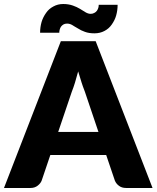

<svg xmlns="http://www.w3.org/2000/svg" viewBox="-33 -933 777 953"><path d="M255.9 -278.3H455.6L388.2 -478Q376.5 -508.3 372.1 -522.9Q357.4 -569.8 355 -578.6Q350.6 -561 338.9 -522Q332.5 -501 323.2 -477.1ZM441.9 -728.5 724.1 0H592.8Q571.3 0 557.6 -10.7Q543.5 -21 537.1 -36.6L494.1 -163.6H216.8L173.8 -36.6Q168.9 -23.4 154.3 -11.7Q139.6 0 119.1 0H-13.2L269 -728.5ZM417 -864.3Q427.2 -864.3 435.5 -869.1Q442.9 -872.6 448.2 -879.9Q453.1 -887.2 455.1 -894.5Q457 -900.9 457 -909.2H550.8Q550.8 -881.8 543.5 -856Q537.1 -833 521.5 -811Q507.3 -790.5 485.4 -779.3Q463.4 -767.6 436 -767.6Q408.2 -767.6 388.7 -774.9Q369.1 -781.7 353.5 -792Q347.2 -795.4 337.2 -801.5Q327.1 -807.6 325.7 -808.6Q313.5 -815.9 299.8 -815.9Q289.1 -815.9 281.7 -811.5Q273.9 -806.6 269.5 -800.3Q265.6 -794.4 263.2 -785.6Q261.2 -778.3 261.2 -770.5H166Q166 -797.9 173.3 -823.7Q180.2 -847.2 195.8 -869.1Q209 -888.7 231.9 -900.9Q253.9 -913.1 280.8 -913.1Q307.1 -913.1 329.1 -905.3Q348.6 -898.4 363.8 -889.2Q375.5 -881.8 391.6 -872.1Q404.8 -864.3 417 -864.3Z"/></svg>

Font: Lato-ExtraBold
Style: Regular
Weight: 500
Designer: Lukasz Dziedzic with Adam Twardoch and Botio Nikoltchev
Foundry: tyPoland Lukasz Dziedzic
Version: ""